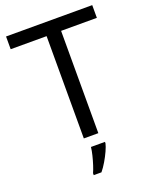

<svg xmlns="http://www.w3.org/2000/svg" viewBox="-169 -807 894 1120"><g transform="rotate(-20 278.0 -246.5)"><path d="M323 0H233V-635H10V-714H545V-635H323ZM342 70Q338 88 325.5 115.5Q313 143 296.5 171Q280 199 262 221H214V209Q222 192 230.5 165.5Q239 139 246 110.5Q253 82 255 61H342Z"/></g></svg>

Font: Noto Sans Tifinagh Ghat
Style: Regular
Weight: 400
Designer: JamraPatel
Foundry: JamraPatel LLC
Version: Version 2.006; ttfautohint (v1.8.4.7-5d5b)